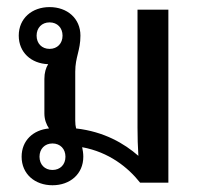

<svg xmlns="http://www.w3.org/2000/svg" viewBox="-20 -528 578 555"><path d="M131.7 -113.3C154.2 -113.3 169.2 -97.5 169.2 -75C169.2 -52.5 154.2 -36.7 131.7 -36.7C109.2 -36.7 94.2 -52.5 94.2 -75C94.2 -97.5 109.2 -113.3 131.7 -113.3ZM123.3 -386.7C100.8 -386.7 85.8 -402.5 85.8 -425C85.8 -447.5 100.8 -463.3 123.3 -463.3C145.8 -463.3 160.8 -447.5 160.8 -425C160.8 -402.5 145.8 -386.7 123.3 -386.7ZM121.7 -156.7C75.8 -152.5 42.5 -121.7 42.5 -75C42.5 -25 80.8 7.5 131.7 7.5C182.5 7.5 220.8 -25 220.8 -75C220.8 -85 219.2 -94.2 217.5 -102.5C295 -88.3 350 -44.2 385 0H466.7V-500H377.5V-158.3C377.5 -132.5 378.3 -103.3 380 -77.5C339.2 -113.3 280.8 -147.5 200 -156.7C198.3 -163.3 197.5 -170.8 197.5 -179.2V-320.8C197.5 -363.3 212.5 -381.7 212.5 -425C212.5 -475 174.2 -507.5 123.3 -507.5C72.5 -507.5 34.2 -475 34.2 -425C34.2 -376.7 70 -344.2 119.2 -342.5C112.5 -331.7 108.3 -317.5 108.3 -300V-200C108.3 -182.5 114.2 -167.5 121.7 -156.7Z"/></svg>

Font: Boon Medium
Style: Regular
Weight: 500
Designer: Sungsit Sawaiwan
Foundry: FontUni
Version: Version 2.0